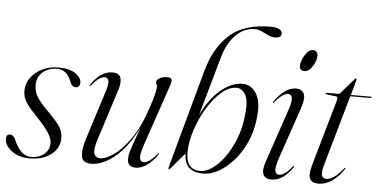

<svg xmlns="http://www.w3.org/2000/svg" viewBox="-50 -818 1830 921"><g transform="rotate(5 865.0 -357.0)"><path d="M127.5 0.5Q164.5 0.5 189.2 -19.8Q214 -40 214.5 -72Q214.5 -93.5 200 -118.2Q185.5 -143 143.5 -188Q114 -218.5 97.2 -239.5Q80.5 -260.5 74 -278.2Q67.5 -296 68 -317Q69 -349.5 89.2 -377.2Q109.5 -405 143.8 -421.8Q178 -438.5 221.5 -438.5Q275 -438.5 303.2 -418.5Q331.5 -398.5 332 -374.5Q332 -363.5 326 -357.2Q320 -351 311.5 -351Q301.5 -351 294.2 -358Q287 -365 280.5 -383.5Q260 -431.5 215 -431.5Q173.5 -431.5 146.2 -407.5Q119 -383.5 119 -345.5Q119 -328 124 -311.5Q129 -295 145.2 -273.2Q161.5 -251.5 195.5 -218Q236.5 -176.5 251 -152Q265.5 -127.5 264 -97.5Q262 -50.5 221.8 -21.2Q181.5 8 120.5 8Q68 8 33.8 -18.2Q-0.5 -44.5 -0.5 -75.5Q-0.5 -98 17.5 -98Q27 -98 34.5 -90.2Q42 -82.5 49.5 -63Q67 -28 86.5 -13.8Q106 0.5 127.5 0.5Z M737 -70Q739 -69 736 -65Q685 8 631 8Q591.5 8 591.5 -31Q591.5 -49 600.8 -78.8Q610 -108.5 621.5 -138.5Q633 -168.5 639 -187.5Q603.5 -115.5 564.2 -72.8Q525 -30 487.2 -11Q449.5 8 418.5 8Q374 8 370 -25.5Q366 -59 383 -112L453.5 -333Q469.5 -381.5 464.8 -396.5Q460 -411.5 446.5 -411.5Q435.5 -411.5 420.5 -402.2Q405.5 -393 383.5 -366Q380 -362 378 -363Q376 -364 379 -369.5Q425 -437.5 481.5 -437.5Q542 -437.5 516 -355L439 -114.5Q421.5 -60.5 428.8 -41.2Q436 -22 460 -22Q483 -22 521.2 -47.5Q559.5 -73 600.8 -130.8Q642 -188.5 674 -285.5Q690.5 -336.5 695 -357Q699.5 -377.5 699.5 -387.5Q699.5 -395 696.5 -399.2Q693.5 -403.5 693.5 -410Q693.5 -420.5 708.2 -429Q723 -437.5 746 -437.5Q763.5 -437.5 766.2 -428.5Q769 -419.5 763 -402L663.5 -110Q645 -56.5 648.5 -39Q652 -21.5 668 -21.5Q679 -21.5 693.8 -31Q708.5 -40.5 731.5 -67.5Q734.5 -71.5 737 -70Z M992.5 -553 912.5 -270Q949.5 -348 1002 -392.8Q1054.5 -437.5 1108 -437.5Q1150.5 -437.5 1175.8 -395.5Q1201 -353.5 1188.5 -266.5Q1181 -209 1157.8 -159Q1134.5 -109 1101.2 -71.5Q1068 -34 1030.5 -13Q993 8 957.5 8Q912 8 889 -12.5Q866 -33 864 -80.5L798 -3Q794.5 2 790.5 1.5Q787 1 790 -10.5L919 -481.5Q951 -597.5 1021 -659.8Q1091 -722 1216.5 -722Q1246.5 -722 1260 -714.2Q1273.5 -706.5 1273.5 -694Q1273.5 -672.5 1242.5 -672.5Q1225.5 -672.5 1209.5 -680.2Q1193.5 -688 1177.2 -696Q1161 -704 1144 -704Q1092.5 -704 1052.2 -663.8Q1012 -623.5 992.5 -553ZM1079 -416Q1043 -415 1007 -383.2Q971 -351.5 941 -302Q911 -252.5 892.5 -196.2Q874 -140 873 -90Q872.5 -45 890.2 -24Q908 -3 940.5 -3Q969.5 -3 1000 -24.8Q1030.5 -46.5 1057.8 -84.5Q1085 -122.5 1104.5 -171Q1124 -219.5 1130.5 -272.5Q1142 -353.5 1125 -385Q1108 -416.5 1079 -416Z M1398 -524Q1374 -524 1374 -548Q1374 -561.5 1382 -580.2Q1390 -599 1402.5 -613.5Q1415 -628 1428.5 -628Q1442.5 -628 1448 -620.8Q1453.5 -613.5 1453.5 -604Q1453.5 -587.5 1445.5 -569Q1437.5 -550.5 1425 -537.2Q1412.5 -524 1398 -524ZM1312 -96.5Q1296.5 -50.5 1300.8 -34.2Q1305 -18 1319.5 -18Q1331 -18 1345.8 -27.2Q1360.5 -36.5 1382.5 -63.5Q1386 -68 1388 -67Q1390 -65.5 1387 -60Q1341 8 1284 8Q1256 8 1246 -12Q1236 -32 1250.5 -74.5L1333.5 -319Q1352 -372 1349 -390Q1346 -408 1329.5 -408Q1319 -408 1304 -398.8Q1289 -389.5 1266 -362Q1263 -358 1260.5 -359.5Q1259 -360.5 1261.5 -364.5Q1312.5 -437.5 1365.5 -437.5Q1392.5 -437.5 1403.2 -416.8Q1414 -396 1397.5 -347Z M1558 -417 1511.5 -422.5Q1508 -423 1508 -426Q1508 -429.5 1512.5 -429.5H1567.5Q1575 -429.5 1578.5 -434L1641 -506Q1644 -510 1647 -510Q1650.5 -510 1650.5 -506.5Q1650.5 -503.5 1648.5 -497L1629.5 -429.5H1725.5Q1729.5 -429.5 1729.5 -427Q1729.5 -423 1722.5 -423H1627.5L1532.5 -90Q1520 -46 1525.5 -32Q1531 -18 1547 -18Q1582 -18 1628.5 -75.5Q1631.5 -80 1633.5 -79Q1636 -77.5 1632.5 -72Q1608.5 -36 1577.2 -14Q1546 8 1511.5 8Q1480 8 1470.2 -11.2Q1460.5 -30.5 1473.5 -77L1564.5 -395.5Q1567.5 -407 1566.5 -411.5Q1565.5 -416 1558 -417Z"/></g></svg>

Font: Fraunces 144pt Light
Style: Italic
Weight: 300
Italic angle: -16°
Version: Version 1.000;[0bf87f6ff]